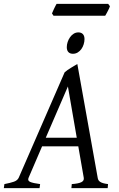

<svg xmlns="http://www.w3.org/2000/svg" viewBox="-37 -975 617 995"><path d="M181.2 -216.8 111.3 -54.2Q104.5 -39.1 118.9 -32.5Q133.3 -25.9 170.9 -21L168 0H-17.1L-14.2 -21Q16.6 -26.9 35.2 -33.4Q53.7 -40 60.1 -54.2L297.9 -600.1Q304.2 -606 313 -612.1Q321.8 -618.2 331.1 -623.8Q340.3 -629.4 348.9 -634.5Q357.4 -639.6 363.8 -643.1L469.2 -54.2Q470.2 -47.4 472.9 -42.2Q475.6 -37.1 481.4 -33Q487.3 -28.8 497.3 -25.9Q507.3 -22.9 522.9 -21L521 0H333L335 -21Q369.6 -23.4 384.8 -31Q399.9 -38.6 397 -54.2L368.7 -216.8ZM360.8 -261.2 314.9 -526.9 200.2 -261.2ZM400.9 -772.5Q400.9 -758.8 396.7 -745.4Q392.6 -731.9 384.8 -720.9Q377 -710 365.7 -703.1Q354.5 -696.3 340.8 -696.3Q325.7 -696.3 317.4 -705.1Q309.1 -713.9 309.1 -730.5Q309.1 -743.7 313.5 -757.1Q317.9 -770.5 325.7 -781.7Q333.5 -793 344.5 -800Q355.5 -807.1 369.1 -807.1Q384.3 -807.1 392.6 -798.1Q400.9 -789.1 400.9 -772.5ZM532.7 -942.9Q531.2 -937.5 528.1 -930.7Q524.9 -923.8 521.2 -917Q517.6 -910.2 514.2 -903.8Q510.7 -897.5 508.3 -893.6H240.2L232.4 -905.3Q234.4 -910.2 237.3 -916.7Q240.2 -923.3 243.4 -930.2Q246.6 -937 250 -943.6Q253.4 -950.2 256.3 -955.1H523.4Z"/></svg>

Font: Gentium Plus Am
Style: Italic
Weight: 400
Italic angle: -8°
Designer: J. Victor Gaultney, Annie Olsen, Iska Routamaa, Becca Hirsbrunner
Foundry: SIL International
Version: Version 5.000